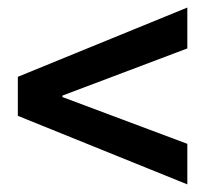

<svg xmlns="http://www.w3.org/2000/svg" viewBox="-20 -562 563 509"><path d="M27.3 -254.9V-358.4L476.6 -542V-433.6L145.5 -308.6V-304.7L476.6 -180.7V-73.2Z"/></svg>

Font: Reddit Sans Chocolate SemiBold
Style: Regular
Weight: 600
Designer: Stephen Hutchings
Foundry: Reddit
Version: Version 1.011